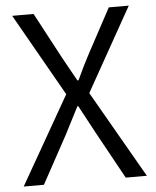

<svg xmlns="http://www.w3.org/2000/svg" viewBox="-52 -777 667 822"><g transform="rotate(-5 281.0 -366.0)"><path d="M16.6 0 232.4 -377.9 31.2 -732.4H123L226.6 -538.1Q235.4 -521.5 254.4 -487.8Q273.4 -454.1 285.2 -432.6H290Q319.3 -496.1 341.8 -538.1L446.3 -732.4H532.2L331.1 -374L545.9 0H455.1L342.8 -204.1Q330.1 -228.5 279.3 -322.3H275.4Q270.5 -312.5 214.8 -204.1L103.5 0Z"/></g></svg>

Font: Gen Shin Gothic Normal
Style: Regular
Weight: 300
Designer: [Source Han Sans]
Ryoko NISHIZUKA  (kana & ideographs); Paul D. Hunt (Latin, Greek & Cyrillic); Wenlong ZHANG  (bopomofo
Version: Version 1.002.20150607